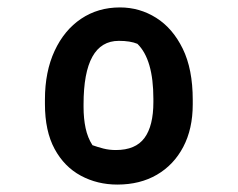

<svg xmlns="http://www.w3.org/2000/svg" viewBox="-20 -782 640 517"><path d="M303 -762Q356 -762 400.5 -734Q445 -706 472 -651Q499 -596 499 -513V-501Q499 -435 473.5 -386.5Q448 -338 402.5 -311.5Q357 -285 296 -285Q242 -285 197.5 -309Q153 -333 127 -381Q101 -429 101 -502V-514Q101 -589 127 -645Q153 -701 198.5 -731.5Q244 -762 303 -762ZM300 -672Q205 -672 205 -501V-494Q205 -463 210.5 -437Q216 -411 229 -391Q243 -386 258.5 -382Q274 -378 292 -378Q345 -378 369 -410.5Q393 -443 393 -507V-516Q393 -622 350 -664Q331 -672 300 -672Z"/></svg>

Font: Recursive Sn Csl St SmB
Style: Regular
Weight: 600
Version: Version 1.079;hotconv 1.0.112;makeotfexe 2.5.65598; ttfautoh